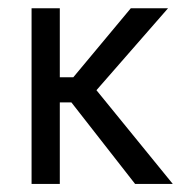

<svg xmlns="http://www.w3.org/2000/svg" viewBox="-20 -458 478 478"><path d="M212.9 -203.1H128.9V0H58.6V-437.5H128.9V-265.6H212.9ZM398.4 -437.5 209 -220.7V-247.1L410.2 0H316.4L134.8 -232.4L305.7 -437.5Z"/></svg>

Font: Sudo Var
Style: Regular
Weight: 400
Monospace: yes
Designer: Jens Kutilek
Foundry: Jens Kutilek
Version: Version 0.065;FEAKit 1.0